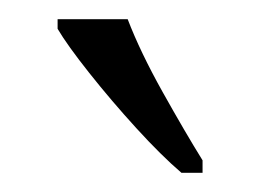

<svg xmlns="http://www.w3.org/2000/svg" viewBox="-20 -786 271 200"><path d="M169 -606Q148 -624 122 -652.5Q96 -681 73 -710Q50 -739 40 -756V-766H113Q126 -732 149.5 -690Q173 -648 191 -619V-606Z"/></svg>

Font: Noto Serif Tamil Condensed Light
Style: Italic
Weight: 300
Width: 3
Italic angle: -12°
Designer: Indian Type Foundry, Tom Grace, and the Monotype Design Team
Foundry: Monotype Imaging Inc.
Version: Version 2.003; ttfautohint (v1.8.4.7-5d5b)